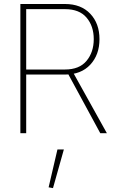

<svg xmlns="http://www.w3.org/2000/svg" viewBox="-20 -670 578 966"><path d="M269 82 224.6 272.5 246.6 276.4 301.3 82ZM343.8 -312.5H314.9L484.4 0H517.6ZM111.8 0V-294.9H307.1Q388.2 -294.9 434.3 -344.7Q480.5 -394.5 480.5 -473.1Q480.5 -551.8 434.1 -600.8Q387.7 -649.9 307.1 -649.9H82.5V0ZM111.8 -624H307.1Q379.4 -624 415.5 -581.3Q451.7 -538.6 451.7 -473.1Q451.7 -407.7 415.5 -364Q379.4 -320.3 307.1 -320.3H111.8Z"/></svg>

Font: Estedad-FD VF
Style: Regular
Weight: 100
Designer: Amin Abedi
Version: Version 7.3